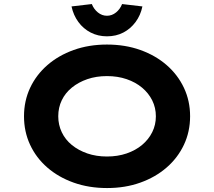

<svg xmlns="http://www.w3.org/2000/svg" viewBox="-20 -941 1082 971"><path d="M521.5 10Q429.3 10 352.3 -17.5Q275.3 -45 219 -94Q162.7 -143 132.1 -209.1Q101.4 -275.1 101.4 -352.9Q101.4 -430.6 132.3 -496.7Q163.3 -562.7 219.6 -611.7Q275.9 -660.7 352.6 -688.2Q429.3 -715.7 520.9 -715.7Q613.1 -715.7 689.8 -688.2Q766.6 -660.7 822.9 -611.7Q879.2 -562.7 910.3 -496.7Q941.4 -430.6 941.4 -353.4Q941.4 -275.1 910.3 -209.1Q879.2 -143 822.9 -94Q766.6 -45 689.8 -17.5Q613.1 10 521.5 10ZM520.9 -149.5Q575.2 -149.5 620.4 -165Q665.7 -180.5 698.6 -208.1Q731.6 -235.7 750 -272.8Q768.3 -309.8 768.3 -352.9Q768.3 -396 750 -433Q731.6 -470 698.6 -497.6Q665.7 -525.2 620.4 -540.7Q575.2 -556.2 520.9 -556.2Q466.7 -556.2 421.7 -540.7Q376.8 -525.2 343.5 -498.1Q310.2 -471 292.4 -434Q274.6 -397 274.6 -352.9Q274.6 -309.8 292.4 -272.3Q310.2 -234.7 343.5 -207.6Q376.8 -180.5 421.7 -165Q466.7 -149.5 520.9 -149.5ZM520.9 -757.3Q475.9 -757.3 438.7 -776.4Q401.4 -795.5 376.4 -829.7Q351.3 -863.9 341.7 -908.5L444.4 -920.5Q454.3 -895 475 -878.1Q495.7 -861.3 520.9 -861.3Q546.2 -861.3 566.9 -878.1Q587.6 -895 597.4 -920.5L700.2 -908.5Q691 -863.9 665.7 -829.7Q640.4 -795.5 603.7 -776.4Q566.9 -757.3 520.9 -757.3Z"/></svg>

Font: Lexend Peta
Style: Regular
Weight: 400
Designer: Bonnie Shaver-Troup, Thomas Jockin
Foundry: Lexend
Version: Version 1.007